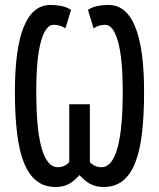

<svg xmlns="http://www.w3.org/2000/svg" viewBox="-20 -743 640 773"><path d="M341.8 -90.8Q360.8 -69.8 388.2 -69.8Q411.6 -69.8 428 -91.6Q444.3 -113.3 454.6 -153.3Q464.8 -193.4 469.5 -249.3Q474.1 -305.2 474.1 -374Q474.1 -508.3 455.1 -575.7Q436 -643.1 403.8 -643.1Q377 -643.1 356.9 -628.9L334 -703.1Q350.6 -714.4 372.1 -718.8Q393.6 -723.1 417 -723.1Q488.3 -723.1 524.2 -635.5Q560.1 -547.9 560.1 -373Q560.1 -279.3 551.8 -207.8Q543.5 -136.2 524.4 -87.9Q505.4 -39.6 474.1 -14.9Q442.9 9.8 397 9.8Q380.9 9.8 367.7 6.6Q354.5 3.4 343.3 -2.4Q332 -8.3 321.5 -17.3Q311 -26.4 299.8 -38.1Q289.1 -26.4 278.8 -17.3Q268.6 -8.3 257.3 -2.4Q246.1 3.4 233.2 6.6Q220.2 9.8 204.1 9.8Q158.2 9.8 127 -14.9Q95.7 -39.6 76.4 -87.9Q57.1 -136.2 48.6 -207.8Q40 -279.3 40 -373Q40 -547.9 75.9 -635.5Q111.8 -723.1 183.1 -723.1Q206.5 -723.1 228 -718.8Q249.5 -714.4 266.1 -703.1L243.2 -628.9Q223.1 -643.1 195.8 -643.1Q163.6 -643.1 144.8 -575.7Q126 -508.3 126 -374Q126 -305.2 130.6 -249.3Q135.3 -193.4 145.8 -153.3Q156.2 -113.3 172.9 -91.6Q189.5 -69.8 212.9 -69.8Q240.7 -69.8 258.8 -90.8V-323.2H341.8Z"/></svg>

Font: Droid Sans Mono
Style: Regular
Weight: 400
Monospace: yes
Foundry: Ascender Corporation
Version: Version 1.00 build 112